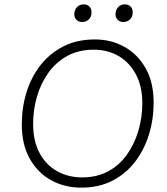

<svg xmlns="http://www.w3.org/2000/svg" viewBox="-20 -851 768 881"><path d="M352 10Q277 10 215.5 -23.5Q154 -57 117 -122Q80 -187 80 -280Q80 -357 101.5 -427Q123 -497 165.5 -551.5Q208 -606 270.5 -638Q333 -670 416 -670Q490 -670 551 -636Q612 -602 648.5 -537.5Q685 -473 685 -380Q685 -304 663.5 -234Q642 -164 600 -109Q558 -54 496 -22Q434 10 352 10ZM357 -37Q425 -37 476.5 -65Q528 -93 562.5 -141.5Q597 -190 615 -251Q633 -312 633 -377Q633 -455 603.5 -510Q574 -565 524 -594Q474 -623 410 -623Q342 -623 290 -595Q238 -567 203 -518.5Q168 -470 150 -409Q132 -348 132 -283Q132 -204 161.5 -149Q191 -94 242 -65.5Q293 -37 357 -37ZM546 -750Q530 -750 520 -760Q510 -770 510 -785Q510 -805 522 -818Q534 -831 553 -831Q569 -831 579 -821Q589 -811 589 -795Q589 -774 576.5 -762Q564 -750 546 -750ZM357 -750Q341 -750 331 -760Q321 -770 321 -785Q321 -805 333 -818Q345 -831 364 -831Q380 -831 390 -821Q400 -811 400 -795Q400 -774 387.5 -762Q375 -750 357 -750Z"/></svg>

Font: Work Sans Light
Style: Italic
Weight: 300
Italic angle: -13°
Designer: Wei Huang
Foundry: Wei Huang
Version: Version 2.010; ttfautohint (v1.8.3)